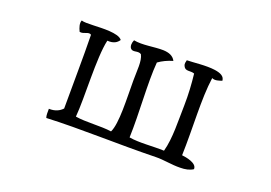

<svg xmlns="http://www.w3.org/2000/svg" viewBox="-71 -659 1141 807"><g transform="rotate(20 500.0 -256.0)"><path d="M835 -50C837 -78 786 -86 768 -88C772 -214 762 -337 776 -436C790 -429 807 -436 820 -440C819 -460 801 -468 775 -472C734 -478 677 -470 650 -470C649 -461 644 -455 650 -443C659 -423 680 -435 698 -428C703 -384 706 -337 705 -288C703 -219 707 -142 690 -80C639 -82 580 -75 535 -83C539 -193 527 -325 535 -418C553 -431 574 -441 598 -448C588 -468 568 -475 543 -476C503 -477 452 -465 413 -473C407 -460 406 -445 413 -436C425 -422 444 -439 460 -428C474 -402 468 -359 468 -313C468 -233 474 -121 453 -80C405 -87 340 -80 293 -88C301 -173 289 -351 308 -433C335 -431 350 -440 360 -455C350 -468 328 -472 302 -474C255 -477 197 -469 178 -476C172 -463 178 -444 186 -428C206 -424 221 -443 235 -433C237 -329 235 -222 235 -103C222 -89 203 -79 175 -80C175 -65 174 -50 178 -40C331 -47 496 -39 668 -43C700 -44 741 -35 778 -36C800 -36 820 -40 835 -50Z"/></g></svg>

Font: Yuji Syuku Std R
Style: Regular
Weight: 400
Designer: Kataoka Yuji
Foundry: Kinuta Font Factory
Version: Version 3.000;hotconv 1.0.111;makeotfexe 2.5.65597